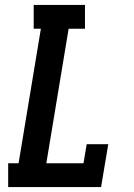

<svg xmlns="http://www.w3.org/2000/svg" viewBox="-20 -755 540 775"><path d="M13 0V-96H55L145 -639H116V-735H323V-639H257L167 -96H317L330 -173H417L388 0Z"/></svg>

Font: Iosevka Slab
Style: Bold Italic
Weight: 700
Italic angle: -9°
Monospace: yes
Designer: Belleve Invis
Foundry: Belleve Invis
Version: Version 11.1.0; ttfautohint (v1.8.3)